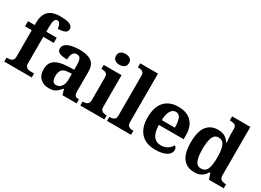

<svg xmlns="http://www.w3.org/2000/svg" viewBox="-26 -1478 2982 2195"><g transform="rotate(30 1465.0 -380.0)"><path d="M19 0V-53H41Q56 -53 72.5 -57.5Q89 -62 100.5 -76Q112 -90 112 -118V-468H23V-536H112V-573Q112 -666 161 -717.5Q210 -769 316 -769Q381 -769 417 -759.5Q453 -750 468 -733.5Q483 -717 483 -696Q483 -662 452.5 -646.5Q422 -631 360 -631Q360 -647 355 -666Q350 -685 339.5 -698.5Q329 -712 310 -712Q285 -712 274.5 -684.5Q264 -657 264 -591V-536H402V-468H264V-118Q264 -90 275.5 -76Q287 -62 304 -57.5Q321 -53 335 -53H382V0Z M609 10Q543 10 497.5 -30Q452 -70 452 -153Q452 -234 508 -273Q564 -312 676 -316L758 -319V-374Q758 -408 754 -433.5Q750 -459 737 -473.5Q724 -488 696 -488Q671 -488 656 -474Q641 -460 635 -435.5Q629 -411 629 -380Q562 -380 528 -395Q494 -410 494 -447Q494 -484 522 -506Q550 -528 597 -538.5Q644 -549 700 -549Q805 -549 857.5 -511Q910 -473 910 -379V-124Q910 -83 923 -68Q936 -53 970 -53H974V0H788L767 -69H758Q736 -42 716.5 -24.5Q697 -7 672 1.5Q647 10 609 10ZM664 -63Q707 -63 732.5 -98Q758 -133 758 -191V-266L713 -263Q653 -260 630 -231.5Q607 -203 607 -149Q607 -63 664 -63Z M1023 0V-53H1035Q1050 -53 1066.5 -57.5Q1083 -62 1094.5 -76Q1106 -90 1106 -118V-422Q1106 -449 1094 -462Q1082 -475 1065.5 -479Q1049 -483 1035 -483H1023V-536H1258V-118Q1258 -90 1269.5 -76Q1281 -62 1298 -57.5Q1315 -53 1329 -53H1341V0ZM1177 -626Q1141 -626 1116.5 -643.5Q1092 -661 1092 -698Q1092 -736 1117 -753Q1142 -770 1178 -770Q1212 -770 1237.5 -753Q1263 -736 1263 -698Q1263 -661 1237.5 -643.5Q1212 -626 1177 -626Z M1375 0V-53H1387Q1402 -53 1418.5 -57.5Q1435 -62 1446.5 -76Q1458 -90 1458 -118V-646Q1458 -673 1446 -686Q1434 -699 1417.5 -703Q1401 -707 1387 -707H1375V-760H1610V-118Q1610 -90 1621.5 -76Q1633 -62 1650 -57.5Q1667 -53 1681 -53H1693V0Z M2016 10Q1889 10 1823 -62.5Q1757 -135 1757 -265Q1757 -406 1822 -477.5Q1887 -549 2005 -549Q2114 -549 2176.5 -488Q2239 -427 2239 -308V-257H1911Q1914 -157 1948.5 -111Q1983 -65 2045 -65Q2097 -65 2133 -88.5Q2169 -112 2186 -146Q2200 -139 2206.5 -126.5Q2213 -114 2213 -97Q2213 -69 2192 -44.5Q2171 -20 2127.5 -5Q2084 10 2016 10ZM2086 -321Q2086 -398 2068 -441Q2050 -484 2007 -484Q1965 -484 1940 -442.5Q1915 -401 1913 -321Z M2531 10Q2433 10 2380 -56.5Q2327 -123 2327 -267Q2327 -412 2379.5 -480Q2432 -548 2529 -548Q2585 -548 2621 -525.5Q2657 -503 2678 -468H2685Q2681 -496 2679 -531Q2677 -566 2677 -590V-645Q2677 -686 2653 -696.5Q2629 -707 2596 -707H2588V-760H2829V-123Q2829 -93 2840.5 -78Q2852 -63 2871 -58Q2890 -53 2912 -53H2916V0H2722L2694 -78H2685Q2663 -38 2626.5 -14Q2590 10 2531 10ZM2574 -65Q2633 -65 2655 -115.5Q2677 -166 2677 -269Q2677 -368 2655 -421Q2633 -474 2574 -474Q2524 -474 2502.5 -421Q2481 -368 2481 -268Q2481 -167 2502.5 -116Q2524 -65 2574 -65Z"/></g></svg>

Font: Noto Naskh Arabic
Style: Bold
Weight: 700
Designer: Monotype Design Team, David Williams, Mohamad Dakak and Nizar Qandah
Foundry: Monotype Imaging Inc.
Version: Version 2.016